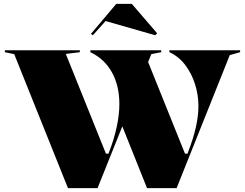

<svg xmlns="http://www.w3.org/2000/svg" viewBox="-20 -966 1258 986"><path d="M735 0 603 -330 736 -659 930 -177H943L947 -188Q973 -255 986 -313.5Q999 -372 999 -421Q999 -479 981.5 -534Q964 -589 931 -632.5Q898 -676 850 -698V-708H1213V-698L1160 -683L887 0ZM329 0 53 -688 5 -698V-708H390V-698L318 -689L524 -177H537L539 -182Q565 -248 579 -312.5Q593 -377 593 -431Q593 -526 554.5 -595Q516 -664 444 -698V-708H808V-698L757 -688L481 0ZM457 -785 447 -792 577 -946H657L787 -795L777 -785L522 -858Z"/></svg>

Font: Kalnia
Style: Bold
Weight: 700
Designer: Frida Medrano
Foundry: Frida Medrano
Version: Version 1.105